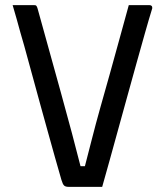

<svg xmlns="http://www.w3.org/2000/svg" viewBox="-20 -720 640 744"><path d="M113 -700Q117 -700 119 -699Q121 -698 123 -694Q125 -690 127 -682Q149 -602 171.5 -521.5Q194 -441 216 -361Q238 -281 259 -203Q276 -139 292 -76H309Q322 -127 335 -177Q351 -240 369 -304Q387 -368 405.5 -433.5Q424 -499 442 -565.5Q460 -632 479 -700H560Q563 -700 565.5 -698.5Q568 -697 569 -695Q570 -693 570 -688Q557 -646 541.5 -591Q526 -536 508.5 -473.5Q491 -411 473 -345.5Q455 -280 437.5 -217Q420 -154 404.5 -97.5Q389 -41 376 4H245Q234 4 228.5 -1Q223 -6 218 -23Q206 -64 193 -110.5Q180 -157 165.5 -209Q151 -261 136 -315.5Q121 -370 105.5 -427Q90 -484 74 -542Q66 -568 59 -594Q52 -620 44.5 -646.5Q37 -673 29 -700Z"/></svg>

Font: Code D OnePiece
Style: Regular
Weight: 400
Version: Version 1.085; ttfautohint (v1.8.4.7-5d5b);Nerd Fonts 3.0.2